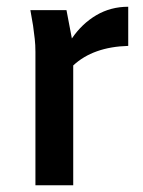

<svg xmlns="http://www.w3.org/2000/svg" viewBox="-20 -549 424 569"><path d="M70 -519H177L193 -435Q223 -479 265.5 -504Q308 -529 360 -529V-413Q256 -410 197 -355V0H85V-395Q85 -416 83 -433.5Q81 -451 78 -473Z"/></svg>

Font: Radio Canada Medium
Style: Regular
Weight: 500
Designer: Charles Daoud, Etienne Aubert Bonn, Alexandre Saumier Demers, Jacques Le Bailly
Foundry: Radio-Canada
Version: Version 2.104; ttfautohint (v1.8.4.7-5d5b);gftools[0.9.28.de